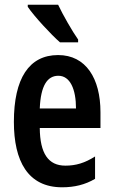

<svg xmlns="http://www.w3.org/2000/svg" viewBox="-20 -786 482 816"><path d="M227 -766H98V-757C124 -718 198 -638 235 -606H312V-618C288 -652 247 -723 227 -766ZM227 -552C103 -552 39 -452 39 -268C39 -102 98 10 244 10C296 10 342 -1 384 -26V-121C340 -93 302 -82 258 -82C185 -82 150 -134 149 -242H407V-309C407 -453 345 -552 227 -552ZM228 -464C278 -464 303 -407 303 -325H149C153 -422 181 -464 228 -464Z"/></svg>

Font: Noto Sans Khmer ExtraCondensed SemiBold
Style: Regular
Weight: 600
Width: 2
Designer: Danh Hong and the Monotype Design Team
Foundry: Monotype Imaging Inc.
Version: Version 2.004